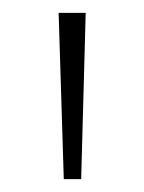

<svg xmlns="http://www.w3.org/2000/svg" viewBox="-20 -734 223 298"><path d="M113 -714 106 -456H79L71 -714Z"/></svg>

Font: Noto Sans Armenian ExtraLight
Style: Regular
Weight: 250
Designer: Monotype Design Team
Foundry: Monotype Imaging Inc.
Version: Version 2.007